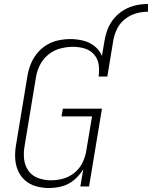

<svg xmlns="http://www.w3.org/2000/svg" viewBox="-20 -940 766 968"><path d="M227 8Q260 8 293.5 -1Q327 -10 354.5 -33.5Q382 -57 400 -87L385 0H429L494 -392H297L290 -353H444L415 -180Q410 -149 396 -120Q382 -91 356 -69.5Q330 -48 299 -39.5Q268 -31 237 -31Q204 -31 173 -42Q142 -53 123.5 -79Q105 -105 101.5 -137.5Q98 -170 104 -204L161 -549Q166 -581 181 -611.5Q196 -642 223.5 -664.5Q251 -687 284 -695.5Q317 -704 348 -704Q379 -704 407 -695.5Q435 -687 454 -665.5Q473 -644 477.5 -614Q482 -584 477 -554H521L551 -735Q556 -765 570 -794Q584 -823 610 -843.5Q636 -864 666 -872.5Q696 -881 726 -881V-920Q696 -920 665.5 -913.5Q635 -907 606.5 -890.5Q578 -874 556.5 -849Q535 -824 523.5 -794.5Q512 -765 507 -735L494 -658Q482 -687 457 -707Q432 -727 400 -735Q368 -743 335 -743Q305 -743 274 -736.5Q243 -730 215 -713Q187 -696 166.5 -670.5Q146 -645 134.5 -615.5Q123 -586 118 -555L61 -210Q55 -177 56.5 -143.5Q58 -110 70.5 -80.5Q83 -51 106.5 -30.5Q130 -10 161.5 -1Q193 8 227 8Z"/></svg>

Font: Iosevka Sparkle Extralight
Style: Italic
Weight: 200
Italic angle: -9°
Designer: Belleve Invis
Foundry: Belleve Invis
Version: Version 4.5.0; ttfautohint (v1.8.3)